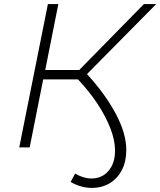

<svg xmlns="http://www.w3.org/2000/svg" viewBox="-20 -720 783 938"><path d="M428 198Q376 198 325 169L347 128Q388 152 427 152Q478 152 510 115Q542 78 542 15Q542 -34 519.5 -92.5Q497 -151 456.5 -212.5Q416 -274 361 -332H191L125 0H74L214 -700H265L201 -378H367L683 -700H743L405 -358Q494 -261 545.5 -164.5Q597 -68 597 13Q597 68 576 109.5Q555 151 517 174.5Q479 198 428 198Z"/></svg>

Font: Montserrat Light
Style: Italic
Weight: 300
Italic angle: -11.3°
Designer: Julieta Ulanovsky
Foundry: Julieta Ulanovsky
Version: Version 9.000; ttfautohint (v1.8.4.7-5d5b)